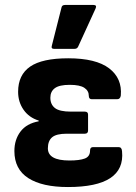

<svg xmlns="http://www.w3.org/2000/svg" viewBox="-20 -742 547 774"><path d="M254 12Q150 12 94 -24Q38 -60 38 -133Q38 -179 62.5 -211.5Q87 -244 136 -253V-256Q97 -268 75 -299.5Q53 -331 53 -372Q53 -440 101.5 -473.5Q150 -507 255 -507Q367 -507 420 -466.5Q473 -426 467 -357Q465 -342 452 -342H350Q338 -342 338 -356Q338 -376 320 -388Q302 -400 261 -400Q219 -400 201 -386.5Q183 -373 183 -348Q183 -321 201.5 -306.5Q220 -292 266 -292H322Q335 -292 335 -280V-216Q335 -203 322 -203H249Q207 -203 190 -188.5Q173 -174 173 -144Q173 -95 260 -95Q301 -95 322 -103Q343 -111 343 -135Q343 -149 355 -149H458Q471 -149 472 -132Q486 12 254 12ZM198 -545Q185 -545 189 -558L228 -712Q230 -722 242 -722H357Q372 -722 365 -707L295 -554Q291 -545 280 -545Z"/></svg>

Font: Sofia Sans ExtraBold
Style: Regular
Weight: 800
Designer: Botio Nikoltchev, Ani Petrova
Foundry: lettersoup
Version: Version 4.101; ttfautohint (v1.8.4.7-5d5b)